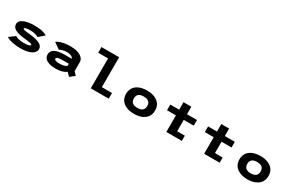

<svg xmlns="http://www.w3.org/2000/svg" viewBox="167 -2260 5617 3739"><g transform="rotate(30 2975.0 -390.5)"><path d="M422 11Q315.5 11 229.2 -8.5Q143 -28 102.5 -59.5L234 -157Q256 -137 307.2 -124.5Q358.5 -112 424 -112Q498 -112 535.5 -122.5Q573 -133 573 -151.5Q573 -167 530.8 -176.8Q488.5 -186.5 376 -197Q246 -211 179 -250Q112 -289 112 -360Q112 -398.5 139 -428.2Q166 -458 212 -476Q258 -494 315 -503Q372 -512 436 -512Q552 -512 627.2 -493Q702.5 -474 723 -450.5L600 -345Q588.5 -359 535.2 -374.2Q482 -389.5 430.5 -389.5Q363 -389.5 324.5 -381Q286 -372.5 286 -357Q286 -342 321 -333.8Q356 -325.5 447 -318Q746 -288.5 746 -159.5Q746 -116 719.8 -82.5Q693.5 -49 648 -29Q602.5 -9 545.2 1Q488 11 422 11Z M1252.5 -512Q1341 -512 1410 -491.2Q1479 -470.5 1519.2 -429.5Q1559.5 -388.5 1559.5 -333.5V-132.5L1625.5 -64L1522.5 19L1448 -54Q1367 11 1213 11Q1084 11 1012.2 -31Q940.5 -73 940.5 -154Q940.5 -232 1013 -272.2Q1085.5 -312.5 1243.5 -312.5H1389Q1383.5 -343.5 1342 -361.8Q1300.5 -380 1245.5 -380Q1197 -380 1152 -367.8Q1107 -355.5 1088 -338L947 -435.5Q978 -466 1060.8 -489Q1143.5 -512 1252.5 -512ZM1234.5 -112Q1283.5 -112 1325 -122.2Q1366.5 -132.5 1389.5 -151.5V-201H1266Q1182 -201 1147.5 -190Q1113 -179 1113 -157Q1113 -133.5 1142.8 -122.8Q1172.5 -112 1234.5 -112Z M2175 -127.5H2403V0H1999.5V-672.5H1778V-800H2175Z M2974.5 11Q2921.5 11 2874 1.8Q2826.5 -7.5 2784.5 -28.2Q2742.5 -49 2712.2 -79Q2682 -109 2664.5 -153Q2647 -197 2647 -251Q2647 -305 2664.5 -349Q2682 -393 2712.2 -423Q2742.5 -453 2784.2 -473.2Q2826 -493.5 2873.5 -502.8Q2921 -512 2974.5 -512Q3027.5 -512 3074.8 -502.8Q3122 -493.5 3163.8 -473Q3205.5 -452.5 3236 -422.5Q3266.5 -392.5 3284 -348.5Q3301.5 -304.5 3301.5 -251Q3301.5 -197 3284 -153Q3266.5 -109 3236 -79Q3205.5 -49 3163.8 -28.2Q3122 -7.5 3074.5 1.8Q3027 11 2974.5 11ZM2974.5 -123Q3124 -123 3124 -251Q3124 -378 2974.5 -378Q2824 -378 2824 -251Q2824 -123 2974.5 -123Z M3499 -372.5V-500H3698.5V-668.5H3874.5V-500H4099.5V-372.5H3874.5V-117H4047V0H3698.5V-372.5Z M4349 -372.5V-500H4548.5V-668.5H4724.5V-500H4949.5V-372.5H4724.5V-117H4897V0H4548.5V-372.5Z M5524.5 11Q5471.5 11 5424 1.8Q5376.5 -7.5 5334.5 -28.2Q5292.5 -49 5262.2 -79Q5232 -109 5214.5 -153Q5197 -197 5197 -251Q5197 -305 5214.5 -349Q5232 -393 5262.2 -423Q5292.5 -453 5334.2 -473.2Q5376 -493.5 5423.5 -502.8Q5471 -512 5524.5 -512Q5577.5 -512 5624.8 -502.8Q5672 -493.5 5713.8 -473Q5755.5 -452.5 5786 -422.5Q5816.5 -392.5 5834 -348.5Q5851.5 -304.5 5851.5 -251Q5851.5 -197 5834 -153Q5816.5 -109 5786 -79Q5755.5 -49 5713.8 -28.2Q5672 -7.5 5624.5 1.8Q5577 11 5524.5 11ZM5524.5 -123Q5674 -123 5674 -251Q5674 -378 5524.5 -378Q5374 -378 5374 -251Q5374 -123 5524.5 -123Z"/></g></svg>

Font: League Mono Wide
Style: Bold
Weight: 700
Width: 8
Designer: Tyler Finck
Foundry: The League of Moveable Type / Tyler Finck
Version: Version 2.210